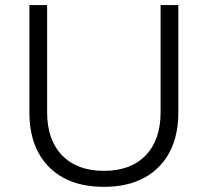

<svg xmlns="http://www.w3.org/2000/svg" viewBox="-20 -720 807 746"><path d="M163.1 -284.2Q163.1 -176.3 221.4 -116.2Q279.8 -56.2 383.8 -56.2Q487.8 -56.2 545.9 -116.2Q604 -176.3 604 -284.2V-700.2H672.9V-284.2Q672.9 -147.5 596.2 -70.8Q519.5 5.9 383.8 5.9Q247.1 5.9 170.7 -70.8Q94.2 -147.5 94.2 -284.2V-700.2H163.1Z"/></svg>

Font: Montserrat arm Light
Style: Regular
Weight: 300
Designer: Julieta Ulanovsky
Foundry: Julieta Ulanovsky
Version: Version 6.000;PS 006.000;hotconv 1.0.88;makeotf.lib2.5.64775